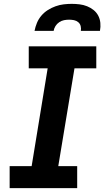

<svg xmlns="http://www.w3.org/2000/svg" viewBox="-20 -975 541 995"><path d="M30 0V-114H144L227 -621H129V-735H479V-621H366L282 -114H380V0ZM159 -815Q163 -836 171.5 -856.5Q180 -877 194.5 -894Q209 -911 228 -923Q247 -935 268 -942.5Q289 -950 310 -952.5Q331 -955 352 -955Q372 -955 392.5 -952.5Q413 -950 431.5 -942.5Q450 -935 465 -923Q480 -911 489 -894Q498 -877 500 -856.5Q502 -836 498 -815H399Q401 -828 398 -840Q395 -852 385.5 -860Q376 -868 363.5 -870.5Q351 -873 338 -873Q325 -873 312 -870.5Q299 -868 287 -860Q275 -852 267.5 -840Q260 -828 258 -815Z"/></svg>

Font: Iosevka Curly Slab HvObl
Style: Regular
Weight: 900
Italic angle: -9°
Monospace: yes
Designer: Belleve Invis
Foundry: Belleve Invis
Version: Version 11.1.0; ttfautohint (v1.8.3)